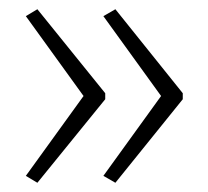

<svg xmlns="http://www.w3.org/2000/svg" viewBox="-20 -484 451 416"><path d="M376 -269 230 -88 204 -103 329 -276 204 -449 230 -464 376 -282ZM208 -269 61 -88 36 -103 161 -276 36 -449 61 -464 208 -282Z"/></svg>

Font: Noto Sans Thai Cond ExtLt
Style: Regular
Weight: 200
Width: 3
Designer: Monotype Design Team
Foundry: Monotype Imaging Inc.
Version: Version 2.002; ttfautohint (v1.8.4.7-5d5b)